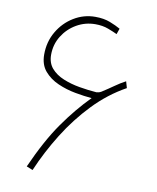

<svg xmlns="http://www.w3.org/2000/svg" viewBox="-74 -677 606 739"><g transform="rotate(10 229.0 -307.5)"><path d="M279.3 -308.1Q250 -310.5 214.1 -317.1Q178.2 -323.7 145.5 -338.1Q112.8 -352.5 91.6 -377.4Q70.3 -402.3 70.3 -441.9Q70.3 -491.7 93.8 -531.7Q117.2 -571.8 155.8 -595.2Q194.3 -618.7 239.3 -618.7Q272.9 -618.7 297.4 -609.1Q321.8 -599.6 338.9 -589.8L331.1 -567.4Q316.9 -574.2 294.9 -582.5Q272.9 -590.8 244.6 -590.8Q205.1 -590.8 171.4 -571.3Q137.7 -551.8 117.2 -518.8Q96.7 -485.8 96.7 -445.3Q96.7 -413.6 114.7 -392.8Q132.8 -372.1 162.4 -359.9Q191.9 -347.7 226.3 -341.8Q260.7 -335.9 293 -333.5Q294.4 -333.5 300.3 -334.5Q306.2 -335.4 312 -338.9Q337.9 -355.5 358.2 -369.9Q378.4 -384.3 398.9 -395L406.2 -369.6Q337.4 -331.5 280.8 -272.5Q224.1 -213.4 179.7 -142.1Q135.3 -70.8 103.5 3.9L79.1 -5.9Q127.4 -114.3 176.3 -183.8Q225.1 -253.4 279.3 -308.1Z"/></g></svg>

Font: Vazirmatn UI FD Thin
Style: Regular
Weight: 100
Designer: Saber Rastikerdar
Foundry: Saber Rastikerdar
Version: Version 33.003